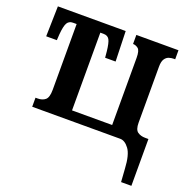

<svg xmlns="http://www.w3.org/2000/svg" viewBox="-132 -662 980 998"><g transform="rotate(20 358.5 -163.0)"><path d="M637 137Q633 62 610 31Q587 0 561 0H74V-50H86Q112 -50 128 -63.5Q144 -77 144 -119V-483H124Q102 -483 92 -466Q82 -449 78 -402L76 -369H17L21 -536H396L401 -369H343L340 -402Q335 -449 325.5 -466Q316 -483 293 -483H275V-53H497V-424Q497 -465 483.5 -475.5Q470 -486 455 -486V-536H688V-486H679Q668 -486 654.5 -482Q641 -478 631.5 -464Q622 -450 622 -421V-111Q622 -73 639 -61Q656 -49 681 -49H699V210H642Z"/></g></svg>

Font: Noto Serif ExtraCondensed
Style: Bold
Weight: 700
Width: 2
Designer: Monotype Design Team
Foundry: Monotype Imaging Inc.
Version: Version 2.014; ttfautohint (v1.8.4.7-5d5b)